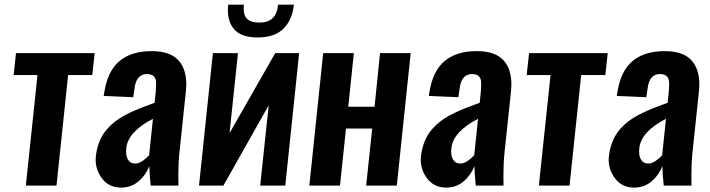

<svg xmlns="http://www.w3.org/2000/svg" viewBox="-20 -810 3100 838"><path d="M92.8 0 143.6 -482.4H39.6L49.8 -578.1H393.1L382.8 -482.4H277.3L226.6 0Z M507.8 8.8Q453.6 8.3 423.3 -33.7Q397.5 -69.3 397.5 -113.3Q397.5 -121.1 398.4 -128.9Q401.9 -158.7 411.1 -184.3Q420.4 -210 433.8 -229.2Q447.3 -248.5 465.6 -265.4Q483.9 -282.2 502.9 -294.2Q522 -306.2 545.4 -317.4Q568.8 -328.6 589.6 -336.9Q610.4 -345.2 634.8 -354Q647.9 -358.9 654.8 -361.3L659.7 -409.2Q661.1 -425.3 661.1 -438.5Q661.1 -445.3 661.1 -451.2Q660.2 -468.8 650.4 -477.8Q640.6 -486.8 621.6 -486.8Q573.7 -486.8 566.9 -421.4L561.5 -385.7L432.6 -391.1Q433.1 -394 434.3 -401.9Q435.5 -409.7 436 -412.1Q451.2 -502.4 502.9 -544.7Q554.7 -586.9 642.6 -586.9Q728 -586.9 764.2 -540.5Q793 -503.4 793 -441.9Q793 -426.3 791 -408.7L763.2 -145Q758.3 -99.1 758.3 -42Q758.3 -21.5 758.8 0H637.7Q631.8 -55.2 631.8 -85Q616.2 -45.4 584.5 -18.3Q552.7 8.8 507.8 8.8ZM570.3 -96.2Q585.9 -96.2 603.3 -108.4Q620.6 -120.6 630.9 -132.8L647.5 -291.5Q539.1 -235.4 531.2 -164.1Q530.3 -156.2 530.3 -148.9Q530.3 -127.4 538.1 -114.3Q548.3 -96.2 570.3 -96.2Z M1104.5 -646.5Q1029.8 -646.5 999.5 -685.1Q974.6 -716.8 974.6 -766.1Q974.6 -777.3 976.1 -789.6H1044.4Q1043.5 -780.8 1043.5 -772.9Q1043.5 -744.1 1056.2 -730Q1072.8 -711.4 1111.3 -711.4Q1149.4 -711.4 1169.4 -730.2Q1189.5 -749 1193.8 -789.6H1262.7Q1255.9 -723.6 1217.3 -685.1Q1178.7 -646.5 1104.5 -646.5ZM848.6 0 909.2 -578.1H1018.6L981.9 -229L1181.2 -578.1H1285.6L1225.1 0H1115.7L1152.8 -350.6L955.1 0Z M1330.1 0 1390.6 -578.1H1524.4L1500 -344.2H1614.7L1638.7 -578.1H1772.5L1711.9 0H1578.1L1604.5 -249H1490.2L1463.9 0Z M1926.8 8.8Q1872.6 8.3 1842.3 -33.7Q1816.4 -69.3 1816.4 -113.3Q1816.4 -121.1 1817.4 -128.9Q1820.8 -158.7 1830.1 -184.3Q1839.4 -210 1852.8 -229.2Q1866.2 -248.5 1884.5 -265.4Q1902.8 -282.2 1921.9 -294.2Q1940.9 -306.2 1964.4 -317.4Q1987.8 -328.6 2008.5 -336.9Q2029.3 -345.2 2053.7 -354Q2066.9 -358.9 2073.7 -361.3L2078.6 -409.2Q2080.1 -425.3 2080.1 -438.5Q2080.1 -445.3 2080.1 -451.2Q2079.1 -468.8 2069.3 -477.8Q2059.6 -486.8 2040.5 -486.8Q1992.7 -486.8 1985.8 -421.4L1980.5 -385.7L1851.6 -391.1Q1852.1 -394 1853.3 -401.9Q1854.5 -409.7 1855 -412.1Q1870.1 -502.4 1921.9 -544.7Q1973.6 -586.9 2061.5 -586.9Q2147 -586.9 2183.1 -540.5Q2211.9 -503.4 2211.9 -441.9Q2211.9 -426.3 2210 -408.7L2182.1 -145Q2177.2 -99.1 2177.2 -42Q2177.2 -21.5 2177.7 0H2056.6Q2050.8 -55.2 2050.8 -85Q2035.2 -45.4 2003.4 -18.3Q1971.7 8.8 1926.8 8.8ZM1989.3 -96.2Q2004.9 -96.2 2022.2 -108.4Q2039.6 -120.6 2049.8 -132.8L2066.4 -291.5Q1958 -235.4 1950.2 -164.1Q1949.2 -156.2 1949.2 -148.9Q1949.2 -127.4 1957 -114.3Q1967.3 -96.2 1989.3 -96.2Z M2332 0 2382.8 -482.4H2278.8L2289.1 -578.1H2632.3L2622.1 -482.4H2516.6L2465.8 0Z M2747.1 8.8Q2692.9 8.3 2662.6 -33.7Q2636.7 -69.3 2636.7 -113.3Q2636.7 -121.1 2637.7 -128.9Q2641.1 -158.7 2650.4 -184.3Q2659.7 -210 2673.1 -229.2Q2686.5 -248.5 2704.8 -265.4Q2723.1 -282.2 2742.2 -294.2Q2761.2 -306.2 2784.7 -317.4Q2808.1 -328.6 2828.9 -336.9Q2849.6 -345.2 2874 -354Q2887.2 -358.9 2894 -361.3L2898.9 -409.2Q2900.4 -425.3 2900.4 -438.5Q2900.4 -445.3 2900.4 -451.2Q2899.4 -468.8 2889.6 -477.8Q2879.9 -486.8 2860.8 -486.8Q2813 -486.8 2806.2 -421.4L2800.8 -385.7L2671.9 -391.1Q2672.4 -394 2673.6 -401.9Q2674.8 -409.7 2675.3 -412.1Q2690.4 -502.4 2742.2 -544.7Q2793.9 -586.9 2881.8 -586.9Q2967.3 -586.9 3003.4 -540.5Q3032.2 -503.4 3032.2 -441.9Q3032.2 -426.3 3030.3 -408.7L3002.4 -145Q2997.6 -99.1 2997.6 -42Q2997.6 -21.5 2998 0H2877Q2871.1 -55.2 2871.1 -85Q2855.5 -45.4 2823.7 -18.3Q2792 8.8 2747.1 8.8ZM2809.6 -96.2Q2825.2 -96.2 2842.5 -108.4Q2859.9 -120.6 2870.1 -132.8L2886.7 -291.5Q2778.3 -235.4 2770.5 -164.1Q2769.5 -156.2 2769.5 -148.9Q2769.5 -127.4 2777.3 -114.3Q2787.6 -96.2 2809.6 -96.2Z"/></svg>

Font: Oswald
Style: Medium
Weight: 500
Designer: Vernon Adams
Foundry: Vernon Adams
Version: 3.0; ttfautohint (v0.94.23-7a4d-dirty) -l 8 -r 50 -G 150 -x 